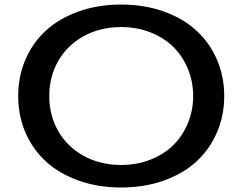

<svg xmlns="http://www.w3.org/2000/svg" viewBox="-20 -811 1067 845"><path d="M934.3 -549.6Q966.8 -475.1 966.8 -388.2Q966.8 -301.3 934.3 -227.1Q901.9 -152.8 843.8 -99.6Q785.6 -46.4 700.2 -16.1Q614.7 14.2 513.2 14.2Q411.6 14.2 326.4 -16.1Q241.2 -46.4 182.9 -99.6Q124.5 -152.8 92.3 -227.1Q60.1 -301.3 60.1 -388.2Q60.1 -475.1 92.3 -549.6Q124.5 -624 182.9 -677.2Q241.2 -730.5 326.4 -760.7Q411.6 -791 513.2 -791Q614.7 -791 700 -760.7Q785.2 -730.5 843.5 -677.2Q901.9 -624 934.3 -549.6ZM830.1 -388.2Q830.1 -452.1 806.9 -508.1Q783.7 -564 742.7 -604.5Q701.7 -645 642.1 -668.5Q582.5 -691.9 513.2 -691.9Q420.9 -691.9 348.4 -651.9Q275.9 -611.8 236.3 -542.7Q196.8 -473.6 196.8 -388.2Q196.8 -303.2 236.3 -234.1Q275.9 -165 348.4 -125Q420.9 -85 513.2 -85Q582.5 -85 642.1 -108.4Q701.7 -131.8 742.7 -172.4Q783.7 -212.9 806.9 -268.8Q830.1 -324.7 830.1 -388.2Z"/></svg>

Font: Sporting Grotesque
Style: Regular
Weight: 400
Designer: Lucas LE BIHAN
Foundry: Lucas LE BIHAN
Version: Version 2.001;PS 2.1;hotconv 1.0.88;makeotf.lib2.5.647800